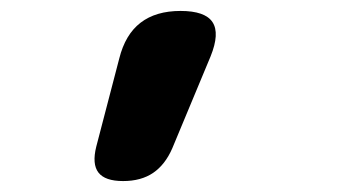

<svg xmlns="http://www.w3.org/2000/svg" viewBox="-20 -740 640 351"><path d="M205 -409Q172 -409 160 -424.5Q148 -440 156 -472L198 -633Q209 -677 237 -698.5Q265 -720 310 -720Q355 -720 368.5 -699.5Q382 -679 365 -637L295 -469Q282 -439 260 -424Q238 -409 205 -409Z"/></svg>

Font: Maple Mono ExtraBold
Style: Italic
Weight: 800
Italic angle: -10°
Monospace: yes
Designer: subframe7536
Version: Version 7.200